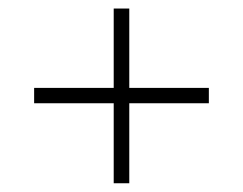

<svg xmlns="http://www.w3.org/2000/svg" viewBox="-20 -610 570 450"><path d="M246.5 -180.5V-368H60V-404H246.5V-590H283V-404H469.5V-368H283V-180.5Z"/></svg>

Font: Bodoni* 06pt
Style: Regular
Weight: 400
Version: Version 2.3